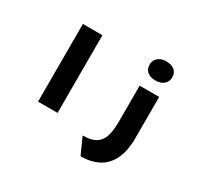

<svg xmlns="http://www.w3.org/2000/svg" viewBox="-200 -1093 1671 1584"><g transform="rotate(30 635.5 -301.0)"><path d="M207 0V-740H393V0ZM736 215 665 58Q743 58 787 32Q831 6 849 -48.5Q867 -103 867 -189V-533H1053V-145Q1053 -20 1015 59.5Q977 139 906 177Q835 215 736 215ZM958 -635Q908 -635 879.5 -659Q851 -683 851 -726Q851 -766 880 -791.5Q909 -817 958 -817Q1009 -817 1037.5 -793Q1066 -769 1066 -726Q1066 -686 1037 -660.5Q1008 -635 958 -635Z"/></g></svg>

Font: Lexend Zetta ExtraBold
Style: Regular
Weight: 800
Designer: Bonnie Shaver-Troup, Thomas Jockin
Foundry: Lexend
Version: Version 1.007